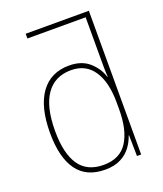

<svg xmlns="http://www.w3.org/2000/svg" viewBox="-141 -852 808 954"><g transform="rotate(-20 262.5 -375.0)"><path d="M251 10Q151 10 102.5 -58Q54 -126 54 -255Q54 -392 106.5 -465Q159 -538 257 -538Q323 -538 363 -502.5Q403 -467 417 -420H419Q417 -448 417 -474Q417 -500 417 -526V-735H109V-760H443V0H421L419 -110H417Q407 -79 386.5 -51.5Q366 -24 332.5 -7Q299 10 251 10ZM251 -15Q338 -15 377.5 -77Q417 -139 417 -248V-284Q417 -392 376.5 -452.5Q336 -513 258 -513Q172 -513 126.5 -448Q81 -383 81 -255Q81 -137 122.5 -76Q164 -15 251 -15Z"/></g></svg>

Font: Noto Sans SemiCondensed Thin
Style: Regular
Weight: 100
Width: 4
Designer: Monotype Design Team
Foundry: Monotype Imaging Inc.
Version: Version 2.013; ttfautohint (v1.8.4.7-5d5b)